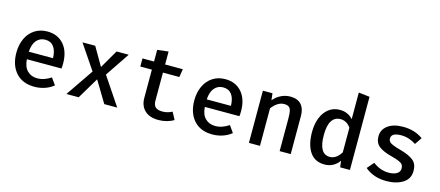

<svg xmlns="http://www.w3.org/2000/svg" viewBox="-52 -1308 4304 1876"><g transform="rotate(15 2100.0 -370.0)"><path d="M326 -74Q363 -74 396.5 -85.5Q430 -97 465 -120L513 -52Q476 -21 426 -4Q376 13 321 13Q200 13 133 -62.5Q66 -138 66 -264Q66 -343 95 -406.5Q124 -470 179 -506Q234 -542 307 -542Q412 -542 473.5 -471.5Q535 -401 535 -278Q535 -248 532 -228H182Q187 -151 226.5 -112.5Q266 -74 326 -74ZM181 -304H426Q424 -379 394 -419Q364 -459 308 -459Q254 -459 220 -420Q186 -381 181 -304Z M643 0 833 -278 664 -528H793L901 -342L1009 -528H1132L967 -283L1157 0H1026L896 -216L767 0Z M1576 13Q1486 13 1437 -33.5Q1388 -80 1388 -160V-446H1271V-528H1388V-646L1500 -659V-528H1679L1666 -446H1500V-161Q1500 -118 1522 -97.5Q1544 -77 1592 -77Q1645 -77 1690 -102L1730 -28Q1700 -9 1660 2Q1620 13 1576 13Z M2126 -74Q2163 -74 2196.5 -85.5Q2230 -97 2265 -120L2313 -52Q2276 -21 2226 -4Q2176 13 2121 13Q2000 13 1933 -62.5Q1866 -138 1866 -264Q1866 -343 1895 -406.5Q1924 -470 1979 -506Q2034 -542 2107 -542Q2212 -542 2273.5 -471.5Q2335 -401 2335 -278Q2335 -248 2332 -228H1982Q1987 -151 2026.5 -112.5Q2066 -74 2126 -74ZM1981 -304H2226Q2224 -379 2194 -419Q2164 -459 2108 -459Q2054 -459 2020 -420Q1986 -381 1981 -304Z M2489 -528H2586L2594 -459Q2627 -499 2671.5 -520.5Q2716 -542 2765 -542Q2838 -542 2875 -501Q2912 -460 2912 -385V0H2800V-329Q2800 -378 2794.5 -404.5Q2789 -431 2773 -443.5Q2757 -456 2725 -456Q2689 -456 2656.5 -434Q2624 -412 2601 -379V0H2489Z M3511 -740V0H3412L3404 -65Q3378 -27 3340 -7Q3302 13 3256 13Q3157 13 3107 -61Q3057 -135 3057 -264Q3057 -345 3082.5 -408Q3108 -471 3155 -506.5Q3202 -542 3266 -542Q3347 -542 3399 -484V-753ZM3176 -264Q3176 -72 3286 -72Q3352 -72 3399 -148V-397Q3358 -456 3295 -456Q3237 -456 3206.5 -408.5Q3176 -361 3176 -264Z M3995 -143Q3995 -166 3986 -180.5Q3977 -195 3950 -207.5Q3923 -220 3869 -234Q3782 -256 3738.5 -290.5Q3695 -325 3695 -390Q3695 -459 3752 -500.5Q3809 -542 3906 -542Q4023 -542 4107 -481L4059 -410Q3988 -457 3909 -457Q3809 -457 3809 -399Q3809 -379 3820.5 -366Q3832 -353 3860 -341.5Q3888 -330 3943 -315Q4029 -291 4071.5 -256Q4114 -221 4114 -151Q4114 -70 4047 -28.5Q3980 13 3881 13Q3750 13 3664 -61L3723 -129Q3756 -103 3796.5 -87.5Q3837 -72 3881 -72Q3934 -72 3964.5 -91Q3995 -110 3995 -143Z"/></g></svg>

Font: Fira Mono Medium
Style: Regular
Weight: 500
Designer: Carrois Corporate & Edenspiekermann AG
Foundry: Carrois Corporate GbR & Edenspiekermann AG
Version: Version 3.206